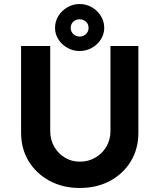

<svg xmlns="http://www.w3.org/2000/svg" viewBox="-20 -930 795 956"><path d="M377 6Q293 6 227 -29.5Q161 -65 123 -127Q85 -189 85 -269V-701H230V-278Q230 -234 250 -199.5Q270 -165 303.5 -145Q337 -125 377 -125Q420 -125 454.5 -145Q489 -165 509.5 -199.5Q530 -234 530 -278V-701H669V-269Q669 -189 631.5 -127Q594 -65 528 -29.5Q462 6 377 6ZM376 -676Q344 -676 316 -691.5Q288 -707 271 -733.5Q254 -760 254 -791Q254 -824 271 -851Q288 -878 316 -894Q344 -910 376 -910Q409 -910 437 -894Q465 -878 482 -851Q499 -824 499 -791Q499 -760 482 -733.5Q465 -707 437 -691.5Q409 -676 376 -676ZM376 -748Q395 -748 408 -760.5Q421 -773 421 -791Q421 -811 407.5 -822.5Q394 -834 376 -834Q358 -834 345 -822Q332 -810 332 -791Q332 -773 345 -760.5Q358 -748 376 -748Z"/></svg>

Font: Lexend SemiBold
Style: Regular
Weight: 600
Designer: Bonnie Shaver-Troup, Thomas Jockin
Foundry: Lexend
Version: Version 1.005; ttfautohint (v1.8.3)